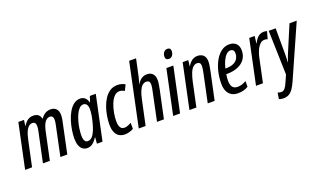

<svg xmlns="http://www.w3.org/2000/svg" viewBox="-93 -1350 3662 2181"><g transform="rotate(-20 1738.5 -260.0)"><path d="M-1.5 0 112.3 -537.6H180.7L170.9 -468.3H174.3Q189 -493.7 206.8 -511.2Q224.6 -528.8 246.1 -538.1Q267.6 -547.4 291.5 -547.4Q330.1 -547.4 352.8 -530.5Q375.5 -513.7 382.8 -478H385.3Q399.9 -500 418 -515.6Q436 -531.2 457.3 -539.3Q478.5 -547.4 502.9 -547.4Q546.4 -547.4 571.3 -521.2Q596.2 -495.1 596.2 -444.3Q596.2 -429.2 593.8 -410.4Q591.3 -391.6 586.9 -372.6L508.3 0H424.8L499.5 -355Q503.9 -374 506.3 -391.6Q508.8 -409.2 508.8 -419.9Q508.8 -445.8 498 -458.7Q487.3 -471.7 466.3 -471.7Q446.3 -471.7 430.7 -460.4Q415 -449.2 403.3 -430.7Q391.6 -412.1 383.5 -389.2Q375.5 -366.2 370.1 -342.8L297.4 0H213.9L291 -363.3Q294.9 -379.9 296.4 -395Q297.9 -410.2 297.9 -420.9Q297.9 -445.8 287.8 -458.7Q277.8 -471.7 257.3 -471.7Q232.9 -471.7 214.6 -456.8Q196.3 -441.9 183.1 -416.5Q169.9 -391.1 160.6 -358.6Q151.4 -326.2 144.5 -292L82.5 0Z M750.5 9.8Q717.3 9.8 693.6 -7.8Q669.9 -25.4 657.5 -59.3Q645 -93.3 645 -141.6Q645 -186 653.3 -240.2Q661.6 -294.4 678.2 -348.4Q694.8 -402.3 720.7 -447.5Q746.6 -492.7 781.7 -520Q816.9 -547.4 861.3 -547.4Q883.8 -547.4 901.6 -538.6Q919.4 -529.8 932.1 -512.2Q944.8 -494.6 951.2 -468.8H954.1L976.6 -537.6H1048.3L934.1 0H866.7L872.6 -76.2H870.1Q852.5 -49.3 834.2 -30Q815.9 -10.7 795.7 -0.5Q775.4 9.8 750.5 9.8ZM780.3 -63Q813 -63 836.2 -89.8Q859.4 -116.7 875.5 -158Q891.6 -199.2 902.3 -242.2Q914.6 -290 920.4 -327.1Q926.3 -364.3 926.3 -396Q926.3 -433.1 912.1 -453.1Q897.9 -473.1 872.1 -473.1Q846.2 -473.1 824.2 -451.2Q802.2 -429.2 785.2 -393.1Q768.1 -356.9 756.1 -313.7Q744.1 -270.5 738 -227.5Q731.9 -184.6 731.9 -149.4Q731.9 -105.5 744.1 -84.2Q756.3 -63 780.3 -63Z M1204.6 9.8Q1162.1 9.8 1133.1 -8.8Q1104 -27.3 1088.9 -64Q1073.7 -100.6 1073.7 -153.8Q1073.7 -201.7 1082.3 -255.4Q1090.8 -309.1 1108.6 -360.8Q1126.5 -412.6 1154.3 -454.8Q1182.1 -497.1 1220.7 -522.2Q1259.3 -547.4 1309.6 -547.4Q1337.4 -547.4 1360.4 -541.3Q1383.3 -535.2 1403.3 -522.5L1369.1 -453.6Q1356.4 -463.4 1340.3 -468.5Q1324.2 -473.6 1309.1 -473.6Q1271.5 -473.6 1243.4 -442.6Q1215.3 -411.6 1196.8 -363.3Q1178.2 -314.9 1168.9 -261.7Q1159.7 -208.5 1159.7 -163.6Q1159.7 -129.4 1167 -107.2Q1174.3 -85 1188.7 -74.2Q1203.1 -63.5 1224.1 -63.5Q1242.7 -63.5 1263.9 -71.3Q1285.2 -79.1 1308.1 -92.8V-19.5Q1288.1 -7.3 1261 1.2Q1233.9 9.8 1204.6 9.8Z M1372.1 0 1532.7 -759.8H1616.2L1574.2 -564.9Q1570.8 -549.8 1566.9 -533.7Q1563 -517.6 1558.6 -501.7Q1554.2 -485.8 1549.3 -470.2H1551.3Q1565.4 -495.6 1583 -512.7Q1600.6 -529.8 1621.8 -538.6Q1643.1 -547.4 1668 -547.4Q1697.3 -547.4 1718.5 -535.4Q1739.7 -523.4 1751.2 -500.2Q1762.7 -477.1 1762.7 -443.4Q1762.7 -422.9 1758.1 -394Q1753.4 -365.2 1748.5 -339.4L1676.3 0H1592.8L1661.1 -325.7Q1667 -351.6 1671.6 -377Q1676.3 -402.3 1676.3 -424.8Q1676.3 -446.3 1665.3 -458.5Q1654.3 -470.7 1632.8 -470.7Q1606.9 -470.7 1585.7 -452.6Q1564.5 -434.6 1547.9 -396.5Q1531.2 -358.4 1518.6 -296.9L1455.1 0Z M1788.1 0 1901.9 -537.6H1985.8L1871.6 0ZM1965.8 -625Q1945.8 -625 1935.3 -635.3Q1924.8 -645.5 1924.8 -665.5Q1924.8 -683.6 1931.4 -700.4Q1938 -717.3 1951.4 -728.5Q1964.8 -739.7 1985.4 -739.7Q2004.9 -739.7 2015.1 -730.2Q2025.4 -720.7 2025.4 -700.7Q2025.4 -669.9 2009.3 -647.5Q1993.2 -625 1965.8 -625Z M1984.9 0 2098.6 -537.6H2166.5L2157.7 -466.3H2160.2Q2174.8 -492.2 2193.1 -510.5Q2211.4 -528.8 2232.9 -538.1Q2254.4 -547.4 2278.8 -547.4Q2306.2 -547.4 2328.1 -536.9Q2350.1 -526.4 2363.3 -503.7Q2376.5 -481 2376.5 -444.3Q2376.5 -423.8 2372.3 -397.2Q2368.2 -370.6 2362.8 -344.2L2289.6 0H2206.1L2275.9 -330.1Q2280.8 -354.5 2285.2 -379.9Q2289.6 -405.3 2289.6 -424.8Q2289.6 -446.8 2279.1 -458.7Q2268.6 -470.7 2247.1 -470.7Q2218.8 -470.7 2196.8 -449.2Q2174.8 -427.7 2158.7 -387Q2142.6 -346.2 2129.9 -288.1L2068.8 0Z M2570.3 9.8Q2525.4 9.8 2493.4 -9.5Q2461.4 -28.8 2444.1 -65.7Q2426.8 -102.5 2426.8 -155.8Q2426.8 -234.4 2444.1 -304.9Q2461.4 -375.5 2492.9 -430.2Q2524.4 -484.9 2567.6 -516.1Q2610.8 -547.4 2663.1 -547.4Q2714.4 -547.4 2744.9 -518.3Q2775.4 -489.3 2775.4 -434.1Q2775.4 -389.6 2758.5 -353.8Q2741.7 -317.9 2709.2 -292.5Q2676.8 -267.1 2630.4 -253.4Q2584 -239.7 2524.9 -239.7H2517.6Q2514.2 -221.7 2512.2 -202.9Q2510.3 -184.1 2510.3 -165.5Q2510.3 -110.4 2530.3 -85.2Q2550.3 -60.1 2590.3 -60.1Q2618.2 -60.1 2641.8 -67.4Q2665.5 -74.7 2695.3 -91.8V-22.9Q2667.5 -5.4 2636.5 2.2Q2605.5 9.8 2570.3 9.8ZM2529.8 -303.2H2532.7Q2591.8 -303.2 2627.7 -319.3Q2663.6 -335.4 2680.2 -364Q2696.8 -392.6 2696.8 -428.7Q2696.8 -451.7 2685.8 -464.8Q2674.8 -478 2651.9 -478Q2626.5 -478 2603 -455.8Q2579.6 -433.6 2560.8 -394.3Q2542 -355 2529.8 -303.2Z M2789.6 0 2903.3 -537.6H2968.8L2958.5 -450.2H2961.4Q2976.6 -482.9 2994.4 -504.4Q3012.2 -525.9 3033.7 -536.6Q3055.2 -547.4 3081.5 -547.4Q3091.3 -547.4 3100.6 -545.9Q3109.9 -544.4 3119.6 -541.5L3095.2 -452.1Q3086.9 -455.6 3077.6 -457.3Q3068.4 -459 3058.1 -459Q3031.7 -459 3011.5 -442.9Q2991.2 -426.8 2975.8 -400.6Q2960.4 -374.5 2949.7 -343Q2939 -311.5 2932.6 -279.8L2873.5 0Z M3037.1 240.7Q3019.5 240.7 3006.1 238Q2992.7 235.4 2981.9 231L2994.1 155.8Q3004.4 159.7 3014.4 162.1Q3024.4 164.6 3035.2 164.6Q3063.5 164.6 3080.8 143.3Q3098.1 122.1 3115.2 83L3153.8 -4.4L3138.7 -537.6H3222.7L3223.6 -243.2Q3223.6 -225.1 3223.4 -205.8Q3223.1 -186.5 3222.4 -167Q3221.7 -147.5 3220.2 -128.4H3223.1Q3229 -147.9 3235.8 -167.2Q3242.7 -186.5 3249.5 -203.9Q3256.3 -221.2 3261.7 -233.9L3390.1 -537.6H3477.5L3194.8 99.6Q3175.3 142.6 3154.3 174.3Q3133.3 206.1 3105.2 223.4Q3077.1 240.7 3037.1 240.7Z"/></g></svg>

Font: Open Sans Condensed Medium
Style: Italic
Weight: 500
Width: 3
Italic angle: -12°
Designer: Monotype Design Team
Foundry: Monotype Imaging Inc.
Version: Version 3.000